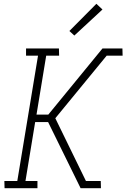

<svg xmlns="http://www.w3.org/2000/svg" viewBox="-20 -990 665 1010"><path d="M4 0 3 -38H71L180 -697H117V-735H290L291 -697H223L172 -387H234L519 -735H624L625 -697H541L271 -368L432 -38H510L511 0H404L233 -348H165L114 -38H177V0ZM371 -803 345 -827 487 -970 519 -940Z"/></svg>

Font: Iosevka Etoile Extralight
Style: Italic
Weight: 200
Italic angle: -9°
Designer: Belleve Invis
Foundry: Belleve Invis
Version: Version 22.1.2; ttfautohint (v1.8.4)